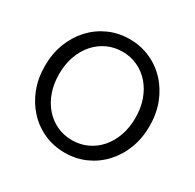

<svg xmlns="http://www.w3.org/2000/svg" viewBox="-160 -905 1103 1088"><g transform="rotate(30 391.0 -361.0)"><path d="M141.6 -361.3Q141.6 -425.3 160.4 -478.3Q179.2 -531.2 213.1 -569.8Q247.1 -608.4 292.5 -629.4Q337.9 -650.4 391.1 -650.4Q444.3 -650.4 489.7 -629.4Q535.2 -608.4 569.1 -569.8Q603 -531.2 621.8 -478.3Q640.6 -425.3 640.6 -361.3Q640.6 -297.4 621.8 -244.4Q603 -191.4 569.1 -152.8Q535.2 -114.3 489.7 -93.3Q444.3 -72.3 391.1 -72.3Q337.9 -72.3 292.5 -93.3Q247.1 -114.3 213.1 -152.8Q179.2 -191.4 160.4 -244.4Q141.6 -297.4 141.6 -361.3ZM48.8 -361.3Q48.8 -280.8 75 -213.1Q101.1 -145.5 147.7 -95.5Q194.3 -45.4 256.6 -17.8Q318.8 9.8 391.1 9.8Q463.4 9.8 525.6 -17.8Q587.9 -45.4 634.5 -95.5Q681.2 -145.5 707.3 -213.1Q733.4 -280.8 733.4 -361.3Q733.4 -441.9 707.3 -509.5Q681.2 -577.1 634.5 -627.2Q587.9 -677.2 525.6 -704.8Q463.4 -732.4 391.1 -732.4Q318.8 -732.4 256.6 -704.8Q194.3 -677.2 147.7 -627.2Q101.1 -577.1 75 -509.5Q48.8 -441.9 48.8 -361.3Z"/></g></svg>

Font: Giphurs
Style: Regular
Weight: 400
Version: Version 2.010